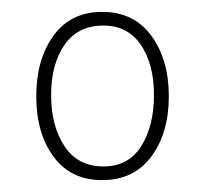

<svg xmlns="http://www.w3.org/2000/svg" viewBox="-20 -744 343 323"><path d="M152 -441Q99 -441 70 -480.5Q41 -520 41 -582Q41 -644 70 -684Q99 -724 152 -724Q205 -724 234.5 -684Q264 -644 264 -582Q264 -520 234.5 -480.5Q205 -441 152 -441ZM154 -464Q196 -464 217.5 -498Q239 -532 239 -584Q239 -636 217 -668.5Q195 -701 154 -701Q111 -701 88.5 -668.5Q66 -636 66 -584Q66 -532 88.5 -498Q111 -464 154 -464Z"/></svg>

Font: Noto Serif Thai ExtraCondensed Thin
Style: Regular
Weight: 100
Width: 2
Designer: Monotype Design Team
Foundry: Monotype Imaging Inc.
Version: Version 2.001; ttfautohint (v1.8.4.7-5d5b)